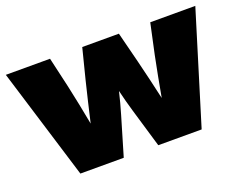

<svg xmlns="http://www.w3.org/2000/svg" viewBox="-89 -676 1054 837"><g transform="rotate(-20 437.5 -258.0)"><path d="M156.2 0 -2 -515.6H203.1L235.4 -375Q245.1 -331.1 254.6 -283.9Q264.2 -236.8 272.9 -189.5Q284.2 -236.8 294.9 -283.9Q305.7 -331.1 316.9 -375L352.5 -515.6H522.5L558.1 -375Q569.3 -330.6 580.3 -283.4Q591.3 -236.3 602.1 -188.5Q610.8 -235.8 619.6 -283.2Q628.4 -330.6 637.7 -375L668 -515.6H877L718.8 0H517.6L464.4 -179.7Q457 -204.1 450.4 -229.5Q443.8 -254.9 437.5 -280.8Q431.2 -254.9 424.6 -229.5Q418 -204.1 410.6 -179.7L357.4 0Z"/></g></svg>

Font: Inter Display Black
Style: Regular
Weight: 900
Designer: Rasmus Andersson
Foundry: rsms
Version: Version 4.000;git-a52131595